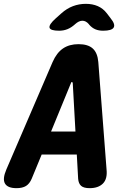

<svg xmlns="http://www.w3.org/2000/svg" viewBox="-59 -970 679 1000"><path d="M348 -39 341 -165H158L106 -39Q95 -13 76.5 -1.5Q58 10 27 10Q-19 10 -33 -14Q-47 -38 -26 -87L215 -647Q236 -695 269 -717.5Q302 -740 350 -740Q399 -740 424 -717.5Q449 -695 453 -647L496 -87Q501 -38 477 -14Q453 10 408 10Q377 10 363.5 -2Q350 -14 348 -39ZM334 -285 320 -536Q319 -543 315.5 -543Q312 -543 310 -536L207 -285ZM249 -810Q203 -810 199 -826Q195 -842 232 -875L260 -900Q289 -926 321 -938Q353 -950 388 -950Q423 -950 450.5 -938Q478 -926 498 -900L517 -875Q543 -843 533 -826.5Q523 -810 478 -810Q455 -810 437.5 -817.5Q420 -825 406 -841L403 -845Q388 -862 370 -862Q352 -862 332 -844L331 -843Q312 -826 292 -818Q272 -810 249 -810Z"/></svg>

Font: Maple Mono NL ExtraBold
Style: Italic
Weight: 800
Italic angle: -10°
Monospace: yes
Designer: subframe7536
Version: Version 7.000